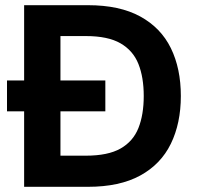

<svg xmlns="http://www.w3.org/2000/svg" viewBox="-20 -720 759 740"><path d="M7 -291V-410H386V-291ZM73 0V-700H319Q441 -700 520.5 -656.5Q600 -613 638.5 -534.5Q677 -456 677 -350Q677 -245 638.5 -166Q600 -87 520.5 -43.5Q441 0 319 0ZM213 -120H311Q396 -120 444.5 -147.5Q493 -175 513.5 -226.5Q534 -278 534 -350Q534 -422 513.5 -473.5Q493 -525 444.5 -553Q396 -581 311 -581H213Z"/></svg>

Font: DM Sans 28pt ExtraBold
Style: Regular
Weight: 800
Version: Version 4.004;gftools[0.9.30]